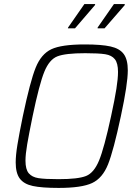

<svg xmlns="http://www.w3.org/2000/svg" viewBox="-20 -914 670 942"><path d="M57 -117Q57 -152 65.5 -204Q74 -256 92 -344Q128 -515 155 -582Q182 -649 232 -672.5Q282 -696 396 -696Q478 -696 522.5 -686Q567 -676 587 -649Q607 -622 607 -569Q607 -502 573 -344Q537 -175 510 -107.5Q483 -40 432 -16Q381 8 268 8Q185 8 141 -1.5Q97 -11 77 -38Q57 -65 57 -117ZM525 -344Q543 -427 551 -478Q559 -529 559 -561Q559 -604 543.5 -623.5Q528 -643 496 -648Q464 -653 398 -653Q301 -653 261.5 -637.5Q222 -622 197.5 -562Q173 -502 140 -344Q122 -256 113.5 -206.5Q105 -157 105 -126Q105 -83 121 -64Q137 -45 168.5 -40Q200 -35 267 -35Q363 -35 402 -50.5Q441 -66 466 -126.5Q491 -187 525 -344ZM313 -775 314 -779 394 -894H447L446 -889L348 -775ZM459 -775V-779L539 -894H592V-889L493 -775Z"/></svg>

Font: Saira Semi Condensed ExtraLight
Style: Italic
Weight: 200
Width: 4
Italic angle: -12°
Designer: Hector Gatti with collaboration of the Omnibus-Type team
Foundry: Omnibus-Type
Version: Version 1.001; ttfautohint (v1.8)